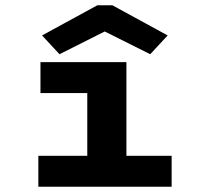

<svg xmlns="http://www.w3.org/2000/svg" viewBox="-20 -706 790 726"><path d="M125 0V-117H310V-354H133V-471H458V-117H629V0ZM205 -501 139 -572 348 -686H405L614 -572L548 -501L376 -587Z"/></svg>

Font: Inconsolata ExtraExpanded Black
Style: Regular
Weight: 900
Width: 8
Monospace: yes
Designer: Raph Levien, Cyreal, Brenton Simpson
Foundry: Raph Levien, Cyreal, Google
Version: Version 3.001; ttfautohint (v1.8.2.53-6de2)